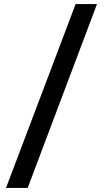

<svg xmlns="http://www.w3.org/2000/svg" viewBox="-20 -822 516 952"><path d="M9.8 109.9 355 -801.8H460.9L117.2 109.9Z"/></svg>

Font: Literata Book
Style: Bold
Weight: 700
Designer: Latin by Veronika Burian and Jose Scaglione. Greek by Irene Vlachou. Cyrillic by Vera Evstafieva
Foundry: TypeTogether
Version: Version 2.003;PS 002.003;hotconv 1.0.88;makeotf.lib2.5.64775